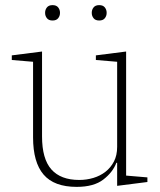

<svg xmlns="http://www.w3.org/2000/svg" viewBox="-20 -717 626 749"><path d="M279 12Q191 12 150 -36Q109 -84 109 -181V-476L26 -483V-501L144 -516V-185Q144 -97 180.5 -56Q217 -15 289 -15Q318 -15 344.5 -23Q371 -31 391.5 -47Q412 -63 424.5 -87Q437 -111 437 -144V-476L354 -483V-501L472 -516V-32L555 -25V-7L437 8V-82H434Q420 -45 383 -16.5Q346 12 279 12ZM185 -637Q170 -637 163 -646Q156 -655 156 -666V-668Q156 -679 163 -688Q170 -697 185 -697Q200 -697 207 -688Q214 -679 214 -668V-666Q214 -655 207 -646Q200 -637 185 -637ZM367 -637Q352 -637 345 -646Q338 -655 338 -666V-668Q338 -679 345 -688Q352 -697 367 -697Q382 -697 389 -688Q396 -679 396 -668V-666Q396 -655 389 -646Q382 -637 367 -637Z"/></svg>

Font: IBM Plex Serif ExtraLight
Style: Regular
Weight: 200
Designer: Mike Abbink, Paul van der Laan, Pieter van Rosmalen
Foundry: Bold Monday
Version: Version 2.5